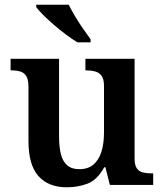

<svg xmlns="http://www.w3.org/2000/svg" viewBox="-20 -786 695 816"><path d="M264 10Q186 10 143.5 -37.5Q101 -85 101 -187V-417Q101 -447 92 -462Q83 -477 66.5 -482Q50 -487 27 -487H25V-536H231V-207Q231 -163 238.5 -132Q246 -101 265 -84Q284 -67 317 -67Q354 -67 377 -86.5Q400 -106 411 -141Q422 -176 422 -223V-420Q422 -450 411.5 -464Q401 -478 384 -482.5Q367 -487 346 -487H343V-536H552V-113Q552 -84 561.5 -70.5Q571 -57 588 -53Q605 -49 625 -49H631V0H447L428 -75H423Q393 -21 352 -5.5Q311 10 264 10ZM309 -606Q286 -620 260 -639.5Q234 -659 208.5 -681Q183 -703 163 -723Q143 -743 134 -756V-766H272Q283 -744 299 -717Q315 -690 333 -664Q351 -638 365 -619V-606Z"/></svg>

Font: Noto Serif Bengali SemiBold
Style: Regular
Weight: 600
Version: Version 2.003